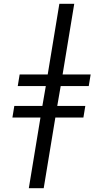

<svg xmlns="http://www.w3.org/2000/svg" viewBox="-20 -843 540 1006"><path d="M131 143 192 -227H45L55 -288H202L220 -392H73L83 -453H230L291 -823H369L308 -453H455L445 -392H298L280 -288H427L417 -227H270L209 143Z"/></svg>

Font: Iosevka Fixed
Style: Italic
Weight: 400
Italic angle: -9°
Monospace: yes
Designer: Belleve Invis
Foundry: Belleve Invis
Version: Version 33.2.4